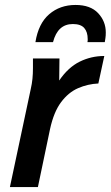

<svg xmlns="http://www.w3.org/2000/svg" viewBox="-20 -755 447 775"><path d="M20 0 104 -395Q109 -417 111 -437Q113 -457 113 -480V-519H220L219 -430Q255 -483 301.5 -506Q348 -529 401 -529L377 -418Q334 -416 295 -399Q256 -382 226.5 -342.5Q197 -303 182 -234L133 0ZM407 -624Q407 -610 405.5 -601Q404 -592 403 -585H333Q334 -590 334 -592Q334 -594 334 -597Q334 -626 320 -642Q306 -658 274 -658Q213 -658 194 -585H123Q135 -660 178.5 -697.5Q222 -735 285 -735Q345 -735 376 -702Q407 -669 407 -624Z"/></svg>

Font: Radio Canada Medium
Style: Italic
Weight: 500
Italic angle: -12°
Designer: Charles Daoud, Etienne Aubert Bonn, Alexandre Saumier Demers, Jacques Le Bailly
Foundry: Radio-Canada
Version: Version 2.104; ttfautohint (v1.8.4.7-5d5b);gftools[0.9.28.de